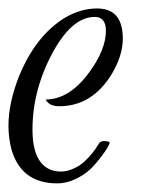

<svg xmlns="http://www.w3.org/2000/svg" viewBox="-20 -408 351 454"><path d="M209.6 -388Q270.4 -388 270.4 -316.8Q270.4 -276 243.2 -231.2Q196.8 -156.8 120 -156.8Q108 -156.8 100 -160.8Q92 -164.8 88 -172.8Q144.8 -172.8 192 -238.4Q230.4 -291.2 230.4 -335.2Q230.4 -368 204 -368Q151.2 -368 105.6 -285.6Q56.8 -196 56.8 -101.6Q56.8 -21.6 102.4 -5.6Q111.2 -2.4 124.8 -2.4Q138.4 -2.4 153.6 -9.2Q168.8 -16 179.2 -25.6Q200 -44.8 213.6 -68Q216.8 -74.4 225.6 -74.4Q240 -74.4 239.2 -69.6Q236.8 -60.8 221.2 -40Q205.6 -19.2 192.4 -6.8Q179.2 5.6 158 15.6Q136.8 25.6 115.2 25.6Q30.4 25.6 7.2 -54.4Q0 -81.6 0 -110.4Q0 -164 24.8 -227.2Q64 -323.2 132.8 -365.6Q170.4 -388 209.6 -388Z"/></svg>

Font: Euphoria Script
Style: Regular
Weight: 400
Designer: Sabrina Mariela Lopez
Foundry: Sabrina Mariela Lopez
Version: Version 1.002